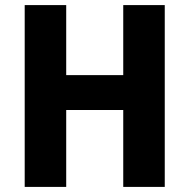

<svg xmlns="http://www.w3.org/2000/svg" viewBox="-20 -734 744 754"><path d="M627 0H464V-302H240V0H77V-714H240V-439H464V-714H627Z"/></svg>

Font: Noto Sans Tamil SemiCondensed ExtraBold
Style: Regular
Weight: 800
Width: 4
Designer: Jelle Bosma - Monotype Design Team
Foundry: Monotype Imaging Inc.
Version: Version 2.004; ttfautohint (v1.8.4.7-5d5b)